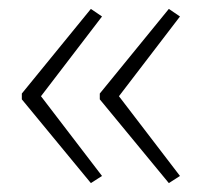

<svg xmlns="http://www.w3.org/2000/svg" viewBox="-20 -492 453 431"><path d="M29 -282 184 -472 209 -455 72 -276 209 -97 184 -81 29 -269ZM204 -282 359 -472 384 -455 247 -276 384 -97 359 -81 204 -269Z"/></svg>

Font: Noto Sans Thai Looped ExtLight
Style: Regular
Weight: 200
Designer: Sasikarn Vongin, Ben Mitchell
Foundry: The Fontpad Ltd
Version: Version 1.00